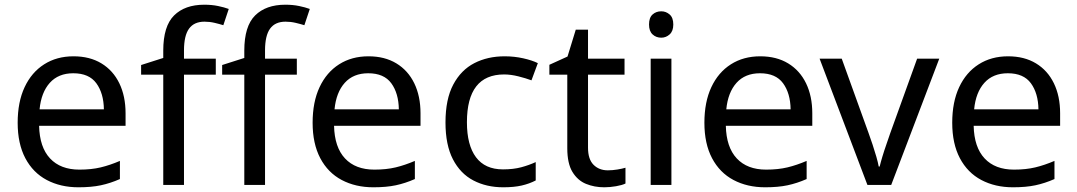

<svg xmlns="http://www.w3.org/2000/svg" viewBox="-20 -785 4571 815"><path d="M292 -546Q361 -546 410.5 -516Q460 -486 486.5 -431.5Q513 -377 513 -304V-251H146Q148 -160 192.5 -112.5Q237 -65 317 -65Q368 -65 407.5 -74.5Q447 -84 489 -102V-25Q448 -7 408 1.5Q368 10 313 10Q237 10 178.5 -21Q120 -52 87.5 -113.5Q55 -175 55 -264Q55 -352 84.5 -415Q114 -478 167.5 -512Q221 -546 292 -546ZM291 -474Q228 -474 191.5 -433.5Q155 -393 148 -321H421Q420 -389 389 -431.5Q358 -474 291 -474Z M896 -468H761V0H673V-468H579V-509L673 -539V-570Q673 -674 719 -719.5Q765 -765 847 -765Q879 -765 905.5 -759.5Q932 -754 951 -747L928 -678Q912 -683 891 -688Q870 -693 848 -693Q804 -693 782.5 -663.5Q761 -634 761 -571V-536H896Z M1240 -468H1105V0H1017V-468H923V-509L1017 -539V-570Q1017 -674 1063 -719.5Q1109 -765 1191 -765Q1223 -765 1249.5 -759.5Q1276 -754 1295 -747L1272 -678Q1256 -683 1235 -688Q1214 -693 1192 -693Q1148 -693 1126.5 -663.5Q1105 -634 1105 -571V-536H1240Z M1544 -546Q1613 -546 1662.5 -516Q1712 -486 1738.5 -431.5Q1765 -377 1765 -304V-251H1398Q1400 -160 1444.5 -112.5Q1489 -65 1569 -65Q1620 -65 1659.5 -74.5Q1699 -84 1741 -102V-25Q1700 -7 1660 1.5Q1620 10 1565 10Q1489 10 1430.5 -21Q1372 -52 1339.5 -113.5Q1307 -175 1307 -264Q1307 -352 1336.5 -415Q1366 -478 1419.5 -512Q1473 -546 1544 -546ZM1543 -474Q1480 -474 1443.5 -433.5Q1407 -393 1400 -321H1673Q1672 -389 1641 -431.5Q1610 -474 1543 -474Z M2116 10Q2045 10 1989.5 -19Q1934 -48 1902.5 -109Q1871 -170 1871 -265Q1871 -364 1904 -426Q1937 -488 1993.5 -517Q2050 -546 2122 -546Q2163 -546 2201 -537.5Q2239 -529 2263 -517L2236 -444Q2212 -453 2180 -461Q2148 -469 2120 -469Q1962 -469 1962 -266Q1962 -169 2000.5 -117.5Q2039 -66 2115 -66Q2159 -66 2192.5 -75Q2226 -84 2254 -97V-19Q2227 -5 2194.5 2.5Q2162 10 2116 10Z M2560 -62Q2580 -62 2601 -65.5Q2622 -69 2635 -73V-6Q2621 1 2595 5.5Q2569 10 2545 10Q2503 10 2467.5 -4.5Q2432 -19 2410 -55Q2388 -91 2388 -156V-468H2312V-510L2389 -545L2424 -659H2476V-536H2631V-468H2476V-158Q2476 -109 2499.5 -85.5Q2523 -62 2560 -62Z M2787 -737Q2807 -737 2822.5 -723.5Q2838 -710 2838 -681Q2838 -653 2822.5 -639Q2807 -625 2787 -625Q2765 -625 2750 -639Q2735 -653 2735 -681Q2735 -710 2750 -723.5Q2765 -737 2787 -737ZM2830 -536V0H2742V-536Z M3207 -546Q3276 -546 3325.5 -516Q3375 -486 3401.5 -431.5Q3428 -377 3428 -304V-251H3061Q3063 -160 3107.5 -112.5Q3152 -65 3232 -65Q3283 -65 3322.5 -74.5Q3362 -84 3404 -102V-25Q3363 -7 3323 1.5Q3283 10 3228 10Q3152 10 3093.5 -21Q3035 -52 3002.5 -113.5Q2970 -175 2970 -264Q2970 -352 2999.5 -415Q3029 -478 3082.5 -512Q3136 -546 3207 -546ZM3206 -474Q3143 -474 3106.5 -433.5Q3070 -393 3063 -321H3336Q3335 -389 3304 -431.5Q3273 -474 3206 -474Z M3662 0 3459 -536H3553L3667 -220Q3675 -198 3684 -171Q3693 -144 3700 -119.5Q3707 -95 3710 -78H3714Q3718 -95 3725.5 -120Q3733 -145 3742.5 -172Q3752 -199 3759 -220L3873 -536H3967L3763 0Z M4259 -546Q4328 -546 4377.5 -516Q4427 -486 4453.5 -431.5Q4480 -377 4480 -304V-251H4113Q4115 -160 4159.5 -112.5Q4204 -65 4284 -65Q4335 -65 4374.5 -74.5Q4414 -84 4456 -102V-25Q4415 -7 4375 1.5Q4335 10 4280 10Q4204 10 4145.5 -21Q4087 -52 4054.5 -113.5Q4022 -175 4022 -264Q4022 -352 4051.5 -415Q4081 -478 4134.5 -512Q4188 -546 4259 -546ZM4258 -474Q4195 -474 4158.5 -433.5Q4122 -393 4115 -321H4388Q4387 -389 4356 -431.5Q4325 -474 4258 -474Z"/></svg>

Font: Noto Sans Lao
Style: Regular
Weight: 400
Designer: Monotype Design Team
Foundry: Monotype Imaging Inc.
Version: Version 2.003; ttfautohint (v1.8.4.7-5d5b)